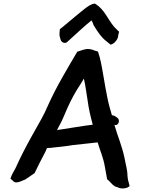

<svg xmlns="http://www.w3.org/2000/svg" viewBox="-20 -997 779 1064"><path d="M55 8C68 25 112 0 116 -1H117H118C133 -10 150 -23 169 -36L170 -37L171 -36C188 -71 207 -111 231 -155L240 -176C242 -176 243 -176 245 -177C256 -177 268 -178 281 -180C309 -183 343 -186 384 -193C431 -199 476 -202 521 -208C537 -154 552 -128 562 -68C567 -40 571 -18 574 -2L575 -3L576 -2C589 8 600 26 617 36L635 42C652 52 685 47 696 36L698 34L693 13C690 5 688 -5 687 -17C686 -59 678 -77 670 -122C654 -196 633 -238 614 -305L622 -304C633 -305 639 -317 639 -326C639 -333 636 -341 629 -345C622 -351 615 -356 600 -359C589 -395 580 -429 575 -456C560 -524 550 -610 533 -678L523 -711L501 -718C494 -722 484 -724 475 -725C452 -728 432 -717 413 -712L410 -711L409 -712C353 -616 294 -520 246 -413C233 -383 221 -358 209 -337C195 -311 177 -279 154 -239C117 -172 94 -127 66 -65C55 -47 45 -28 38 -8H37ZM313 -788C314 -782 316 -777 318 -772C326 -758 343 -756 352 -764L364 -775C401 -808 448 -853 487 -884C491 -878 496 -867 498 -859L499 -858V-857C519 -824 542 -788 574 -765L592 -750H594C613 -753 636 -781 635 -801L640 -821L638 -823C629 -831 622 -839 613 -848C578 -888 560 -943 511 -974L505 -977H503C481 -974 461 -957 445 -945C411 -918 377 -889 340 -858C332 -852 322 -842 314 -837L312 -836V-837C311 -827 309 -814 310 -800V-799ZM296 -277C312 -306 324 -328 340 -367C361 -417 380 -456 406 -499C421 -521 432 -540 445 -562V-561V-560C452 -534 460 -473 465 -444C472 -392 480 -358 494 -306C441 -300 357 -285 308 -278Z"/></svg>

Font: Hussar Pisanka
Style: SbdKur
Weight: 600
Designer: Robert Jablonski
Foundry: Cannot Into Space Fonts
Version: Version 1.070